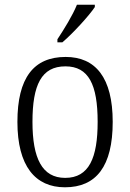

<svg xmlns="http://www.w3.org/2000/svg" viewBox="-20 -786 553 816"><path d="M224 -619V-606H245C291 -645 360 -721 383 -756V-766H307C289 -721 253 -663 224 -619ZM256 10C389 10 459 -79 459 -268C459 -456 386 -544 259 -544C123 -544 54 -455 54 -268C54 -80 130 10 256 10ZM257 -30C159 -30 118 -113 118 -268C118 -425 156 -504 258 -504C357 -504 395 -426 395 -268C395 -116 359 -30 257 -30Z"/></svg>

Font: Noto Serif Devanagari SemiCondensed Light
Style: Regular
Weight: 300
Width: 4
Designer: Universal Thirst, Indian Type Foundry and the Monotype Design Team
Foundry: Monotype Imaging Inc.
Version: Version 2.004